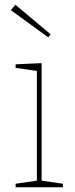

<svg xmlns="http://www.w3.org/2000/svg" viewBox="-20 -792 318 812"><path d="M156 -525V-28L246 -15V0H46V-15L136 -28V-492L46 -505V-520ZM26 -749 45 -772 194 -647 184 -634Z"/></svg>

Font: Bitter Pro Thin
Style: Regular
Weight: 250
Designer: Sol Matas, and Bitter project Authors
Foundry: Sol Matas
Version: Version 1.010